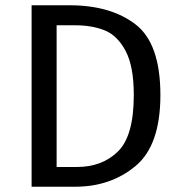

<svg xmlns="http://www.w3.org/2000/svg" viewBox="-20 -709 684 729"><path d="M589 -348Q589 -157 494.5 -78.5Q400 0 265 0H100V-689H244Q400 -689 494.5 -616.5Q589 -544 589 -348ZM195 -613V-75H272Q368 -75 428 -134Q488 -193 488 -348Q488 -457 457 -515.5Q426 -574 378 -593.5Q330 -613 265 -613Z"/></svg>

Font: Statis Sans
Style: Regular
Weight: 400
Designer: bBox Type GmbH
Foundry: bBox Type GmbH
Version: Version 1.000